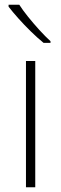

<svg xmlns="http://www.w3.org/2000/svg" viewBox="-20 -786 257 806"><path d="M128 0H89V-530H128ZM61 -766Q75 -744 97.5 -716Q120 -688 145 -660.5Q170 -633 192 -613V-606H163Q137 -627 109 -654.5Q81 -682 56.5 -709.5Q32 -737 16 -758V-766Z"/></svg>

Font: Noto Sans Lao UI ExtLt
Style: Regular
Weight: 200
Designer: Monotype Design Team
Foundry: Monotype Imaging Inc.
Version: Version 2.000; ttfautohint (v1.8.4.7-5d5b)